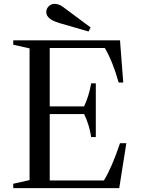

<svg xmlns="http://www.w3.org/2000/svg" viewBox="-20 -980 732 1000"><path d="M526 -730H239V-426H418Q443 -479 455 -546H479V-266H455Q446 -328 418 -386H239V-40H521Q562 -106 605 -234H638L601 0H49V-23L134 -42V-728L49 -747V-770H605L622 -550H598Q568 -658 526 -730ZM452 -837 441 -816 289 -860Q221 -880 221 -917Q221 -935 234 -947.5Q247 -960 264 -960Q286 -960 308 -944Z"/></svg>

Font: Libre Caslon Text
Style: Regular
Weight: 400
Designer: Pablo Impallari, Rodrigo Fuenzalida
Foundry: Pablo Impallari, Rodrigo Fuenzalida
Version: Version 1.002